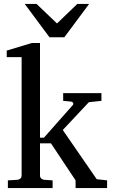

<svg xmlns="http://www.w3.org/2000/svg" viewBox="-20 -955 574 975"><path d="M363.8 0V-39.1L238.8 -227.1H183.1V-64Q183.1 -54.7 189 -48.8Q194.8 -43 204.1 -42L247.1 -39.1V0H20V-39.1L68.8 -42Q78.1 -43 84 -48.8Q89.8 -54.7 89.8 -64V-665H14.2V-698.2L142.1 -736.8H183.1V-255.9H203.1L350.1 -421.9Q354 -426.8 351.3 -432.4Q348.6 -438 341.8 -439L300.8 -442.9V-481.9H495.1V-442.9L431.2 -436L298.8 -294.9L471.2 -44.9L523.9 -39.1V0ZM306.6 -765.6H231.4L105.5 -935.1H165.5L269.5 -835.9L372.6 -935.1H432.6Z"/></svg>

Font: Charis SIL APac
Style: Regular
Weight: 400
Foundry: SIL International
Version: Version 5.000